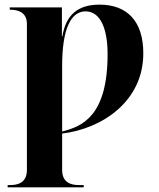

<svg xmlns="http://www.w3.org/2000/svg" viewBox="-20 -568 685 828"><path d="M13 240H341V230H319C290 230 248 222 248 165V8C421 -13 598 -131 598 -338C598 -477 528 -548 409 -548C316 -548 264 -504 249 -411H247V-536H22V-526H25C53 -526 96 -518 96 -465V165C96 222 54 230 25 230H13ZM248 -1V-284C248 -442 285 -519 349 -519C414 -519 444 -442 444 -335C444 -70 337 -23 248 -1Z"/></svg>

Font: Noto Serif Display
Style: Bold
Weight: 700
Designer: Monotype Design Team
Foundry: Monotype Imaging Inc.
Version: Version 2.009